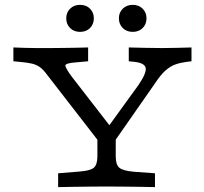

<svg xmlns="http://www.w3.org/2000/svg" viewBox="-20 -765 833 785"><path d="M404 -160.5 173.4 -458.1Q157.3 -480.6 142.7 -490.7Q128.2 -500.8 110.9 -504.8Q93.5 -508.9 67.7 -511.3L34.7 -514.5V-571Q50.8 -570.2 78.6 -569.4Q106.5 -568.5 129.8 -568.5H133.9H135.5Q158.1 -568.5 184.3 -568.5Q210.5 -568.5 237.9 -569Q265.3 -569.4 291.5 -569.8Q317.7 -570.2 340.3 -571V-514.5L287.1 -509.7Q245.2 -506.5 247.2 -495.6Q249.2 -484.7 273.4 -451.6L442.7 -233.1L409.7 -229L545.2 -416.1Q579 -465.3 575.8 -486.3Q572.6 -507.3 529.8 -512.1L506.5 -514.5V-571Q537.9 -570.2 573.4 -569.4Q608.9 -568.5 643.5 -568.5Q674.2 -568.5 705.2 -569.4Q736.3 -570.2 762.9 -571V-514.5L743.5 -512.1Q717.7 -508.9 697.2 -501.6Q676.6 -494.4 656.9 -477Q637.1 -459.7 613.7 -424.2L429.8 -160.5ZM410.5 -2.4Q382.3 -2.4 348.8 -2Q315.3 -1.6 281.9 -1.2Q248.4 -0.8 217.7 0V-56.5L305.6 -63.7Q349.2 -66.9 363.7 -79.4Q378.2 -91.9 378.2 -125.8V-250.8L422.6 -200.8L453.2 -244.4V-125.8Q453.2 -91.9 467.7 -79.4Q482.3 -66.9 525.8 -62.9L613.7 -56.5V0Q583.9 -0.8 550 -1.2Q516.1 -1.6 483.1 -2Q450 -2.4 421 -2.4H416.1ZM307.3 -634.7Q282.3 -634.7 266.5 -650.4Q250.8 -666.1 250.8 -690.3Q250.8 -713.7 266.5 -729.4Q282.3 -745.2 307.3 -745.2Q332.3 -745.2 348 -729.4Q363.7 -713.7 363.7 -690.3Q363.7 -666.1 348 -650.4Q332.3 -634.7 307.3 -634.7ZM522.6 -634.7Q497.6 -634.7 481.9 -650.4Q466.1 -666.1 466.1 -690.3Q466.1 -713.7 481.9 -729.4Q497.6 -745.2 522.6 -745.2Q547.6 -745.2 563.3 -729.4Q579 -713.7 579 -690.3Q579 -666.1 563.3 -650.4Q547.6 -634.7 522.6 -634.7Z"/></svg>

Font: Playfair 5pt SemiExpanded Light
Style: Regular
Weight: 300
Width: 6
Designer: Claus Eggers Sørensen
Foundry: Claus Eggers Sørensen
Version: Version 2.203